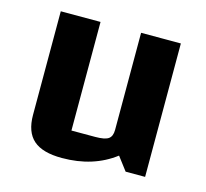

<svg xmlns="http://www.w3.org/2000/svg" viewBox="-81 -591 747 695"><g transform="rotate(15 292.5 -244.0)"><path d="M515 0H442L404 -50Q323 12 206 12Q133 12 99 -18Q65 -48 65 -112V-500H214V-93H303Q339 -93 352.5 -102.5Q366 -112 366 -136V-500H515Z"/></g></svg>

Font: Changa SemiBold
Style: Regular
Weight: 600
Designer: Eduardo Rodriguez Tunni
Foundry: Eduardo Rodriguez Tunni
Version: Version 2.002; ttfautohint (v1.5) -l 8 -r 50 -G 150 -x 14 -H